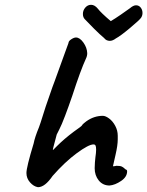

<svg xmlns="http://www.w3.org/2000/svg" viewBox="-20 -817 613 799"><path d="M90 -97Q90 -121 120 -220Q125 -246 142 -287Q148 -304 149 -307Q167 -367 198 -454L207 -478Q242 -573 249 -594L265 -638Q265 -646 276.5 -653.5Q288 -661 296 -661Q312 -661 327 -640Q342 -619 343 -596Q343 -584 338 -574Q315 -524 281 -419Q266 -375 251 -335.5Q236 -296 227 -279L216 -257L202 -204Q202 -201 201 -199Q200 -197 200 -196Q200 -193 201 -193L218 -210Q247 -239 287 -269Q320 -292 321 -295Q322 -298 329 -304L339 -312Q371 -335 408 -335Q419 -335 434 -324Q449 -313 459.5 -293.5Q470 -274 470 -252V-244V-237Q470 -212 460.5 -171.5Q451 -131 450 -125Q455 -125 465 -127Q480 -127 486.5 -124Q493 -121 498 -116Q503 -111 507 -110Q509 -108 509 -104Q509 -81 484 -64Q459 -47 436 -45Q408 -45 391 -66Q374 -87 374 -117Q374 -129 375 -141Q376 -153 377 -162Q380 -182 380 -194Q380 -207 377.5 -211.5Q375 -216 369 -216Q349 -216 299.5 -179.5Q250 -143 199 -85Q167 -38 138 -38Q120 -41 105 -58Q90 -75 90 -97ZM437 -647Q422 -647 413 -659Q397 -672 370.5 -698.5Q344 -725 333 -737Q325 -745 325 -759Q325 -774 335 -785.5Q345 -797 359 -797Q374 -797 387 -781Q400 -764 441 -729Q458 -739 482 -755.5Q506 -772 521 -783Q535 -795 546 -795Q558 -795 565.5 -785.5Q573 -776 573 -763Q573 -752 567 -743Q561 -734 521 -700.5Q481 -667 462 -657Q449 -647 437 -647Z"/></svg>

Font: Caveat
Style: Bold
Weight: 700
Designer: Pablo Impallari
Foundry: Pablo Impallari
Version: Version 1.500; ttfautohint (v1.6)